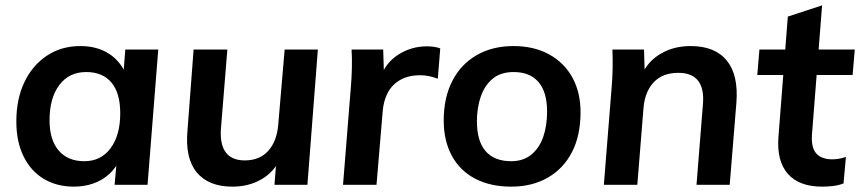

<svg xmlns="http://www.w3.org/2000/svg" viewBox="-20 -690 3212 717"><path d="M256 7Q192 7 143.5 -22Q95 -51 68 -106Q41 -161 41 -236Q41 -320 71 -383Q101 -446 155 -482Q209 -518 280 -518Q342 -518 386 -490Q430 -462 451 -411L439 -392L448 -505H571L531 0H408L418 -114L428 -98Q415 -65 389 -41Q363 -17 329 -5Q295 7 256 7ZM295 -88Q357 -88 393 -136.5Q429 -185 429 -267Q429 -343 396 -382Q363 -421 302 -421Q238 -421 201.5 -372.5Q165 -324 165 -241Q165 -168 199 -128Q233 -88 295 -88Z M848 7Q759 7 715 -46Q671 -99 680 -201L703 -505H829L805 -209Q801 -150 823.5 -120.5Q846 -91 894 -91Q950 -91 982 -127Q1014 -163 1019 -224L1043 -505H1167L1128 0H1005L1013 -103L1026 -98Q1004 -48 956.5 -20.5Q909 7 848 7Z M1261 0 1290 -362Q1293 -397 1294 -433.5Q1295 -470 1293 -505H1411L1415 -375L1401 -400Q1419 -455 1467.5 -486Q1516 -517 1574 -517Q1588 -517 1601.5 -515Q1615 -513 1624 -509L1615 -396Q1599 -402 1583 -405.5Q1567 -409 1549 -409Q1505 -409 1474.5 -391.5Q1444 -374 1428 -343.5Q1412 -313 1409 -273L1386 0Z M1889 7Q1811 7 1754 -23Q1697 -53 1667 -109Q1637 -165 1637 -240Q1637 -325 1669 -387.5Q1701 -450 1760 -484Q1819 -518 1897 -518Q1974 -518 2030.5 -487Q2087 -456 2117.5 -400.5Q2148 -345 2148 -271Q2148 -184 2116 -122Q2084 -60 2025.5 -26.5Q1967 7 1889 7ZM1889 -88Q1934 -88 1964 -112.5Q1994 -137 2008.5 -178.5Q2023 -220 2023 -274Q2023 -346 1991 -383.5Q1959 -421 1898 -421Q1851 -421 1821 -397Q1791 -373 1776 -331Q1761 -289 1761 -237Q1761 -163 1793.5 -125.5Q1826 -88 1889 -88Z M2235 0 2264 -362Q2270 -433 2267 -505H2385L2388 -405L2377 -411Q2399 -461 2447.5 -489.5Q2496 -518 2559 -518Q2650 -518 2694 -464Q2738 -410 2730 -307L2705 0H2581L2605 -301Q2610 -359 2587 -388.5Q2564 -418 2513 -418Q2454 -418 2421 -382.5Q2388 -347 2383 -286L2360 0Z M2808 -410 2816 -505H3172L3164 -410ZM3139 -104 3130 -5Q3112 2 3091.5 4.5Q3071 7 3050 7Q2964 7 2922 -41Q2880 -89 2887 -179L2922 -628L3050 -670L3012 -185Q3010 -151 3019 -131.5Q3028 -112 3046 -103.5Q3064 -95 3087 -95Q3100 -95 3112 -97Q3124 -99 3139 -104Z"/></svg>

Font: Muli
Style: Bold Italic
Weight: 700
Italic angle: -4.541°
Designer: Vernon Adams
Foundry: Vernon Adams
Version: Version 2.100; ttfautohint (v1.8.1.43-b0c9)